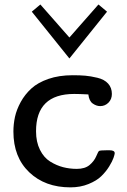

<svg xmlns="http://www.w3.org/2000/svg" viewBox="-20 -807 551 832"><path d="M38.1 -236.8Q38.1 -269 44.9 -300.5Q51.8 -332 69.8 -365Q87.9 -397.9 116 -423.6Q144 -449.2 189.9 -465.1Q235.8 -481 294.9 -481Q327.1 -481 349.6 -479Q372.1 -477.1 402.1 -470Q432.1 -462.9 448.5 -444.8Q464.8 -426.8 464.8 -399.9Q464.8 -377 450 -362.1Q435.1 -347.2 414.1 -347.2Q397.9 -347.2 382.1 -358.2Q366.2 -369.1 362.8 -397.9H361.8Q321.8 -399.9 301.8 -399.9Q135.7 -399.9 136.2 -237.8Q136.2 -191.9 153.1 -158Q169.9 -124 197.5 -106.9Q225.1 -89.8 253.7 -82.5Q282.2 -75.2 313 -75.2Q348.1 -75.2 368.2 -92Q388.2 -108.9 397 -129.9Q405.8 -150.9 409.2 -152.8Q414.1 -155.8 441.9 -155.8H455.1Q477.1 -155.8 477.1 -143.1Q477.1 -138.2 471.9 -123Q466.8 -107.9 452.9 -85.4Q439 -63 418.9 -43.5Q398.9 -23.9 363.5 -9.5Q328.1 4.9 285.2 4.9Q175.3 4.9 106.7 -60.5Q38.1 -126 38.1 -236.8ZM118.2 -755.9V-756.8L154.3 -787.1H155.3L280.3 -645H281.2L406.2 -787.1H407.2L443.4 -756.8V-755.9L281.2 -554.2H280.3Z"/></svg>

Font: CMU Concrete
Style: Bold
Weight: 700
Version: Version 0.7.0